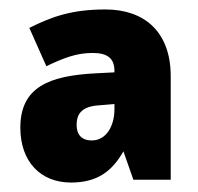

<svg xmlns="http://www.w3.org/2000/svg" viewBox="-20 -742 419 406"><path d="M203 -722C132 -722 90 -707 42 -683L78 -602C116 -620 142 -630 176 -630C208 -630 222 -618 222 -592V-589L183 -587C84 -582 23 -558 23 -472C23 -400 66 -356 130 -356C186 -356 217 -380 241 -422L262 -362H341V-581C341 -674 286 -722 203 -722ZM186 -519 222 -522V-511C222 -476 205 -445 174 -445C153 -445 142 -457 142 -478C142 -499 151 -516 186 -519Z"/></svg>

Font: Noto Sans Telugu SemiCondensed Black
Style: Regular
Weight: 900
Width: 4
Designer: Jelle Bosma - Monotype Design Team
Foundry: Monotype Imaging Inc.
Version: Version 2.005